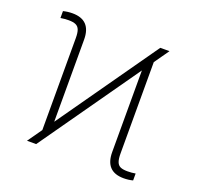

<svg xmlns="http://www.w3.org/2000/svg" viewBox="-102 -648 784 766"><g transform="rotate(20 290.0 -265.5)"><path d="M127 -61V-451.2Q127 -474.1 122.3 -486.3Q117.7 -498.5 106.7 -503.7Q95.7 -508.8 76.2 -508.8Q59.6 -508.8 42 -505.9V-535.2Q61.5 -540 81.1 -540Q160.2 -540 160.2 -457V-108.4L457 -530.3H496.1L452.1 -467.8V-80.1Q452.1 -57.1 456.8 -44.7Q461.4 -32.2 472.2 -27.3Q482.9 -22.5 502 -22.5Q520 -22.5 536.1 -25.4V3.9Q518.1 8.8 497.1 8.8Q418.9 8.8 418.9 -74.2V-420.4L123 0H84Z"/></g></svg>

Font: Pretendard Thin
Style: Regular
Weight: 100
Designer: Base glyphs from Inter by Rasmus Andersson; Hangeul glyphs from Noto Sans CJK(Source Han Sans) by Jang Soo-young and Kan
Foundry: Kil Hyung-jin
Version: Version 1.309